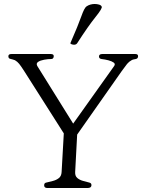

<svg xmlns="http://www.w3.org/2000/svg" viewBox="-20 -944 713 963"><path d="M218 -1Q202 -1 201.5 -13.5Q201 -26 211 -28Q228 -32 245.5 -36.5Q263 -41 275.5 -51Q288 -61 289 -81L300 -275L101 -588Q85 -613 76 -624Q67 -635 55 -642Q44 -646 31 -649Q22 -651 22 -662Q22 -673 37 -673H235Q251 -673 249.5 -660.5Q248 -648 237 -648Q221 -648 201.5 -644.5Q182 -641 171 -633.5Q160 -626 167 -613L347 -324L552 -612Q560 -623 550.5 -630Q541 -637 524 -641.5Q507 -646 489 -648Q476 -650 476.5 -661.5Q477 -673 493 -673H659Q673 -673 672.5 -661.5Q672 -650 661 -648Q656 -647 650.5 -646Q645 -645 640 -642Q627 -635 617.5 -623.5Q608 -612 591 -588L367 -269L357 -81Q356 -61 368 -51Q380 -41 397 -36.5Q414 -32 429 -28Q440 -25 438.5 -13Q437 -1 419 -1ZM455 -924Q466 -924 476.5 -921Q487 -918 490 -911Q495 -903 459 -858.5Q423 -814 367 -727Q361 -718 346 -720Q341 -721 336.5 -723Q332 -725 334 -730Q372 -817 387.5 -861Q403 -905 414 -912Q432 -924 455 -924Z"/></svg>

Font: Diphylleia
Style: Regular
Weight: 400
Designer: Minha Hyung
Foundry: JAMO
Version: Version 1.000; ttfautohint (v1.8.4.7-5d5b);gftools[0.9.28]